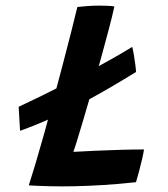

<svg xmlns="http://www.w3.org/2000/svg" viewBox="-20 -669 600 684"><path d="M51.5 -203Q51 -210.5 50 -227.5Q49 -244.5 48 -262Q47 -279.5 46.5 -288.5Q85 -306.5 128.5 -327.8Q172 -349 216.8 -372Q261.5 -395 304 -418Q346.5 -441 384.2 -462.5Q422 -484 451 -502Q454 -491 457 -473Q460 -455 462.2 -437.8Q464.5 -420.5 464.5 -412.5Q376 -358 304 -318.5Q232 -279 170.2 -251.2Q108.5 -223.5 51.5 -203ZM82.5 -8.5Q91.5 -36 105.8 -83.8Q120 -131.5 136.8 -191Q153.5 -250.5 170.5 -314.5Q187.5 -378 204 -440.8Q220.5 -503.5 234 -556.8Q247.5 -610 255.5 -644Q266 -645.5 288.5 -647.2Q311 -649 334.5 -649Q347.5 -649 364.8 -648.2Q382 -647.5 387.5 -646Q380.5 -613.5 368.2 -567Q356 -520.5 341 -466Q326 -411.5 309.5 -353.8Q293 -296 276.5 -241Q266 -206.5 257.2 -177.2Q248.5 -148 241.5 -128Q278 -130 320.5 -132Q363 -134 407 -135.2Q451 -136.5 493 -136.5Q491.5 -125.5 486.8 -104.5Q482 -83.5 475.8 -60.2Q469.5 -37 464.5 -20Q405.5 -13.5 350 -10Q294.5 -6.5 245.5 -5.5Q201.5 -4.5 160 -5.5Q118.5 -6.5 82.5 -8.5Z"/></svg>

Font: Grandstander Thin Medium
Style: Italic
Weight: 500
Italic angle: -15°
Version: Version 1.200